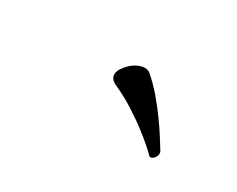

<svg xmlns="http://www.w3.org/2000/svg" viewBox="-38 -686 476 385"><g transform="rotate(30 200.0 -494.0)"><path d="M327.1 -440.9Q328.1 -439.5 328.6 -438Q329.1 -436.5 329.1 -434.1Q329.1 -428.7 325 -423.8Q320.8 -418.9 316.9 -418.9Q314 -418.9 313 -420.9Q294.9 -438.5 273.9 -454.6Q255.9 -468.8 232.7 -483.6Q209.5 -498.5 184.1 -509.8Q170.9 -516.1 170.9 -526.9Q170.9 -533.7 175.5 -541Q180.2 -548.3 187 -554.7Q193.8 -561 202.1 -564.9Q210.4 -568.8 217.8 -568.8Q224.6 -568.8 230 -564.9Q248 -549.3 263.7 -530.8Q279.3 -512.2 291.7 -494.9Q304.2 -477.5 313.2 -463.1Q322.3 -448.7 327.1 -440.9Z"/></g></svg>

Font: Mervale Script
Style: Regular
Weight: 400
Designer: Astigmatic (AOETI)
Foundry: Astigmatic (AOETI)
Version: Version 1.000